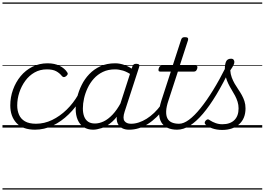

<svg xmlns="http://www.w3.org/2000/svg" viewBox="-20 -1030 2137 1550"><path d="M264 17Q163 17 113 -37Q63 -91 63 -179Q63 -245 85 -306Q107 -367 146.5 -415Q186 -463 241.5 -491Q297 -519 364 -519Q421 -519 461.5 -498.5Q502 -478 522 -447Q529 -438 526.5 -431Q524 -424 514 -415Q503 -407 495 -407.5Q487 -408 480 -416Q461 -440 433.5 -455Q406 -470 358 -470Q303 -470 259 -445Q215 -420 184 -377.5Q153 -335 136 -283.5Q119 -232 119 -178Q119 -138 133.5 -104Q148 -70 181.5 -50.5Q215 -31 271 -31Q282 -31 286 -23.5Q290 -16 289 -6.5Q288 3 281.5 10Q275 17 264 17ZM0 490H524V500H0ZM0 -20H524V0H0ZM0 -505H524V-500H0ZM0 -1010H524V-1000H0Z M262 17Q253 17 248.5 10Q244 3 244.5 -6.5Q245 -16 251.5 -23.5Q258 -31 270 -31Q338 -31 401 -61.5Q464 -92 518 -144.5Q572 -197 611 -265Q616 -273 625.5 -271Q635 -269 641 -261.5Q647 -254 640 -243Q595 -166 535 -107.5Q475 -49 406 -16Q337 17 262 17ZM524 490V500ZM524 -20V0ZM524 -505V-500ZM524 -1010V-1000Z M732 17Q688 17 656 -3.5Q624 -24 607.5 -62Q591 -100 591 -151Q591 -194 603 -244.5Q615 -295 639 -343.5Q663 -392 700.5 -431.5Q738 -471 790 -495Q842 -519 910 -519Q949 -519 988.5 -504Q1028 -489 1058 -465L1047 -422Q1006 -450 973 -460Q940 -470 908 -470Q853 -470 810.5 -449.5Q768 -429 737.5 -395Q707 -361 687.5 -319.5Q668 -278 658.5 -235.5Q649 -193 649 -155Q649 -117 659.5 -89.5Q670 -62 691.5 -47.5Q713 -33 746 -33Q781 -33 817 -50Q853 -67 889 -105Q925 -143 957 -203L968 -162Q931 -87 886.5 -48Q842 -9 801 4Q760 17 732 17ZM1021 17Q991 17 969.5 6.5Q948 -4 935.5 -23.5Q923 -43 922 -71Q921 -99 933 -135L1049 -494Q1054 -506 1060.5 -510.5Q1067 -515 1080 -515Q1098 -515 1103 -507.5Q1108 -500 1103 -488L986 -128Q969 -75 985 -53Q1001 -31 1037 -31Q1046 -31 1049.5 -23.5Q1053 -16 1051.5 -7Q1050 2 1042.5 9.5Q1035 17 1021 17ZM524 490H1159V500H524ZM524 -20H1159V0H524ZM524 -505H1159V-500H524ZM524 -1010H1159V-1000H524Z M1023 17Q1013 17 1008 9.5Q1003 2 1005 -7Q1007 -16 1015.5 -23.5Q1024 -31 1039 -31Q1069 -31 1101 -41.5Q1133 -52 1164 -71.5Q1195 -91 1224.5 -119Q1254 -147 1280 -183Q1289 -196 1297.5 -193.5Q1306 -191 1310.5 -181.5Q1315 -172 1308 -163Q1279 -119 1244.5 -85.5Q1210 -52 1173.5 -29Q1137 -6 1099.5 5.5Q1062 17 1023 17ZM1159 490V500ZM1159 -20V0ZM1159 -505V-500ZM1159 -1010V-1000Z M1410 17Q1365 17 1332.5 2Q1300 -13 1282.5 -42.5Q1265 -72 1264.5 -115Q1264 -158 1282 -215L1359 -452H1274Q1263 -452 1260.5 -458.5Q1258 -465 1261 -477Q1265 -489 1271 -494.5Q1277 -500 1288 -500H1374L1442 -709Q1446 -721 1452.5 -725.5Q1459 -730 1473 -730Q1490 -730 1495.5 -724Q1501 -718 1498 -706L1431 -500H1559Q1570 -500 1572.5 -494Q1575 -488 1572 -476Q1568 -463 1561.5 -457.5Q1555 -452 1545 -452H1416L1340 -219Q1323 -169 1321.5 -133Q1320 -97 1331.5 -74.5Q1343 -52 1367 -41.5Q1391 -31 1425 -31Q1435 -31 1439 -23.5Q1443 -16 1441.5 -7Q1440 2 1432 9.5Q1424 17 1410 17ZM1159 490H1547V500H1159ZM1159 -20H1547V0H1159ZM1159 -505H1547V-500H1159ZM1159 -1010H1547V-1000H1159Z M1410 17Q1398 17 1394 9.5Q1390 2 1393 -7Q1396 -16 1405 -23.5Q1414 -31 1426 -31Q1462 -31 1505.5 -63Q1549 -95 1598 -155.5Q1647 -216 1699.5 -301Q1752 -386 1805 -492Q1810 -502 1820 -501.5Q1830 -501 1836 -492.5Q1842 -484 1836 -471Q1781 -356 1726.5 -265.5Q1672 -175 1618.5 -112Q1565 -49 1513 -16Q1461 17 1410 17ZM1546 490V500ZM1546 -20V0ZM1546 -505V-500ZM1546 -1010V-1000Z M1774 19Q1729 19 1693 6Q1657 -7 1639 -25Q1632 -32 1632.5 -40Q1633 -48 1641 -57Q1650 -66 1657.5 -66.5Q1665 -67 1676 -58Q1694 -46 1720 -36.5Q1746 -27 1775 -27Q1838 -27 1872 -60.5Q1906 -94 1906 -155Q1906 -183 1898 -208.5Q1890 -234 1877.5 -257.5Q1865 -281 1850.5 -304.5Q1836 -328 1823.5 -353.5Q1811 -379 1803 -408Q1795 -437 1795 -470Q1795 -512 1805.5 -534Q1816 -556 1845 -556Q1860 -556 1866 -547.5Q1872 -539 1872 -530Q1872 -518 1865.5 -504.5Q1859 -491 1839 -462Q1841 -431 1851 -404.5Q1861 -378 1874.5 -354.5Q1888 -331 1903.5 -308.5Q1919 -286 1932 -262.5Q1945 -239 1953.5 -213Q1962 -187 1962 -155Q1962 -73 1910.5 -27Q1859 19 1774 19ZM1547 490H2097V500H1547ZM1547 -20H2097V0H1547ZM1547 -505H2097V-500H1547ZM1547 -1010H2097V-1000H1547Z"/></svg>

Font: Playwrite RO Guides
Style: Regular
Weight: 400
Designer: Veronika Burian, José Scaglione
Foundry: TypeTogether
Version: Version 1.003